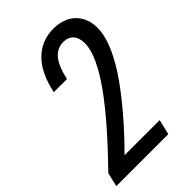

<svg xmlns="http://www.w3.org/2000/svg" viewBox="-235 -815 899 899"><g transform="rotate(-45 215.0 -365.0)"><path d="M-16 0 0 -69Q79 -150 144 -224Q209 -298 255.5 -362.5Q302 -427 327.5 -481.5Q353 -536 353 -578Q353 -613 335.5 -633Q318 -653 285 -653Q244 -653 217 -620Q190 -587 175 -518H88Q110 -624 164.5 -677Q219 -730 296 -730Q341 -730 374.5 -713Q408 -696 427 -663.5Q446 -631 446 -587Q446 -535 417.5 -470.5Q389 -406 338 -335Q287 -264 222 -190.5Q157 -117 84 -46L69 -75H346L328 0Z"/></g></svg>

Font: Instrument Sans Condensed Medium
Style: Italic
Weight: 500
Width: 3
Italic angle: -13°
Designer: Rodrigo Fuenzalida
Foundry: fragTYPE
Version: Version 1.000;gftools[0.9.28]